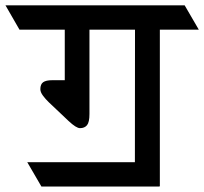

<svg xmlns="http://www.w3.org/2000/svg" viewBox="-74 -677 755 710"><path d="M403.8 -657.2 456.5 -567.4H-2L-53.7 -657.2ZM608.9 -657.2 661.1 -567.4H209L156.7 -657.2ZM424.8 -41 425.3 -657.2H517.1V12.2ZM463.9 -77.1 516.1 12.7H79.1L26.9 -77.1ZM165.5 -614.7H256.8V-255.4Q256.8 -225.1 247.8 -214.1Q238.8 -203.1 221.7 -203.1Q208 -203.1 179.7 -229.5L106 -299.3Q94.2 -310.5 84.7 -323.5Q75.2 -336.4 75.2 -347.2Q75.2 -365.7 85.7 -373Q96.2 -380.4 119.1 -380.4H165.5Z"/></svg>

Font: Annapurna SIL
Style: Bold
Weight: 700
Designer: Peter Martin, Annie Olsen
Foundry: SIL International
Version: Version 2.000